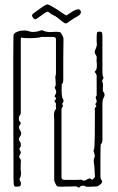

<svg xmlns="http://www.w3.org/2000/svg" viewBox="-20 -844 532 868"><path d="M330 1Q326 -2 319 -1.5Q312 -1 306 -1Q263 0 251 0Q239 0 236 -4Q232 -10 229.5 -16Q227 -22 225 -28Q225 -30 225 -37Q225 -44 225 -69Q225 -94 225 -150Q225 -206 225 -305Q225 -310 224.5 -315.5Q224 -321 224 -326Q224 -333 226 -339.5Q228 -346 233 -351Q234 -353 233.5 -355.5Q233 -358 233 -359Q232 -365 233 -371Q234 -377 230 -381Q224 -388 229 -391.5Q234 -395 233 -400Q232 -404 228.5 -406Q225 -408 228 -412Q234 -421 234 -428.5Q234 -436 229 -444Q226 -447 228 -450Q232 -455 232 -465Q232 -475 231 -484Q230 -493 230 -494Q230 -499 231 -501Q233 -504 233 -518.5Q233 -533 233 -568.5Q233 -604 233 -666Q233 -677 221 -677H166Q161 -674 141.5 -672.5Q122 -671 103.5 -671.5Q85 -672 82 -673Q78 -676 76.5 -674Q75 -672 74 -670V-350Q74 -345 74 -335.5Q74 -326 67 -319Q66 -318 65.5 -308Q65 -298 70 -294Q78 -287 69 -278Q62 -268 70 -256Q82 -241 70 -226Q61 -214 69 -205Q74 -200 74 -194.5Q74 -189 74 -184Q73 -180 70.5 -177Q68 -174 68 -170Q68 -166 72 -161Q76 -156 74 -154Q73 -149 69.5 -143.5Q66 -138 67 -133Q69 -129 72.5 -124Q76 -119 74 -113Q74 -91 73.5 -85Q73 -79 73 -79.5Q73 -80 73.5 -78Q74 -76 75 -61Q75 -48 69 -36Q67 -32 71 -26Q75 -20 75 -14Q74 -5 70.5 -2.5Q67 0 50 0Q46 0 44 -4.5Q42 -9 42 -13Q42 -19 41.5 -25.5Q41 -32 41 -38Q41 -61 41 -109Q41 -157 40.5 -220Q40 -283 40 -349Q40 -411 40 -469.5Q40 -528 40 -575.5Q40 -623 40.5 -652Q41 -681 41 -683Q41 -690 49 -696Q58 -701 67 -703.5Q76 -706 86 -706Q91 -706 96 -706Q101 -706 106 -704Q119 -699 132 -699.5Q145 -700 158 -704Q162 -706 166.5 -707Q171 -708 174 -706Q182 -702 190.5 -700.5Q199 -699 207 -699Q213 -699 225.5 -700Q238 -701 247 -699Q255 -699 258 -691Q261 -685 264 -679.5Q267 -674 267 -667Q266 -621 266 -575Q266 -529 266 -483Q266 -477 265 -472Q264 -467 259 -463Q258 -427 259.5 -414Q261 -401 266 -393Q268 -391 267 -386Q266 -381 264 -379Q259 -375 262.5 -370.5Q266 -366 264 -364Q262 -360 260 -356Q258 -352 258 -347V-43Q258 -31 270 -31H332Q338 -31 343 -31.5Q348 -32 352 -30Q357 -26 363.5 -28Q370 -30 375 -34Q379 -36 382.5 -37Q386 -38 390 -36Q392 -35 394.5 -32.5Q397 -30 400 -34Q411 -43 409.5 -49.5Q408 -56 408 -66Q408 -83 405 -103Q402 -123 406 -130Q411 -137 406.5 -150Q402 -163 403 -164Q406 -168 407 -181.5Q408 -195 408.5 -231.5Q409 -268 409 -339Q409 -344 408.5 -350Q408 -356 413 -360Q418 -365 413 -369.5Q408 -374 415 -378Q419 -386 414.5 -396Q410 -406 417 -411V-498Q418 -506 411 -515Q406 -518 410 -522Q415 -527 416.5 -533.5Q418 -540 418 -546Q418 -558 417 -563Q416 -568 417 -580Q419 -587 413.5 -595Q408 -603 408 -610Q410 -618 414 -627Q418 -636 418 -644Q417 -649 417 -656Q417 -663 417 -667Q417 -674 417 -680.5Q417 -687 418 -693Q418 -698 421.5 -699.5Q425 -701 429 -701Q441 -701 442 -694Q443 -688 443 -681.5Q443 -675 443 -668V-520Q443 -515 443.5 -509Q444 -503 446 -498Q450 -492 445 -486Q439 -477 445 -468Q446 -468 445.5 -455Q445 -442 445 -441Q445 -438 445 -435.5Q445 -433 446 -431Q458 -417 449 -403Q445 -396 444 -389.5Q443 -383 443 -375V-211Q443 -207 442 -202Q441 -197 436 -192Q435 -191 434.5 -174.5Q434 -158 434 -134.5Q434 -111 434 -87Q434 -63 434 -46Q434 -35 440 -29Q442 -27 442 -22Q441 -16 431.5 -8.5Q422 -1 416 -1Q388 0 378.5 0.5Q369 1 363 -3Q361 -5 357.5 -4.5Q354 -4 351 -4Q346 -5 341.5 1Q337 7 330 1ZM277 -738Q273 -738 262.5 -746Q252 -754 240.5 -763.5Q229 -773 220 -776Q212 -779 206 -785Q200 -791 194 -791Q190 -791 178.5 -782.5Q167 -774 155.5 -766Q144 -758 140 -757Q136 -756 130.5 -762.5Q125 -769 125 -773Q125 -780 132 -784Q139 -789 151.5 -798.5Q164 -808 176.5 -816Q189 -824 195 -824Q199 -824 211.5 -817Q224 -810 236 -802.5Q248 -795 250 -793Q258 -787 268.5 -780.5Q279 -774 280 -774Q287 -778 304.5 -790Q322 -802 336 -802Q339 -802 342.5 -797.5Q346 -793 346 -791Q346 -779 333 -772Q317 -762 309 -757.5Q301 -753 293 -747Q291 -746 286.5 -742Q282 -738 277 -738Z"/></svg>

Font: Sankofa Display
Style: Regular
Weight: 400
Designer: Batsirai Madzonga
Foundry: Batsirai Madzonga
Version: Version 1.000; ttfautohint (v1.8.4.7-5d5b)